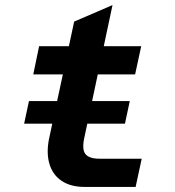

<svg xmlns="http://www.w3.org/2000/svg" viewBox="-20 -736 690 756"><path d="M75 -249 94 -338H491L472 -249ZM313 0Q258 0 222.5 -24Q187 -48 174.5 -91Q162 -134 173 -189L272 -651L423 -716L311 -189Q306 -164 309 -146.5Q312 -129 327.5 -120Q343 -111 372 -111H538L514 0ZM111 -443 134 -554H536L512 -443Z"/></svg>

Font: Azeret Mono Thin SemiBold
Style: Italic
Weight: 600
Italic angle: -12°
Version: Version 1.002